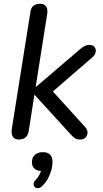

<svg xmlns="http://www.w3.org/2000/svg" viewBox="-20 -732 548 1017"><path d="M79 7Q58 7 48.5 -7Q39 -21 42 -46L141 -668Q144 -691 157.5 -701.5Q171 -712 193 -712Q214 -712 224 -698Q234 -684 230 -658L169 -272H171L400 -468Q415 -481 426.5 -487.5Q438 -494 454 -494Q472 -494 480.5 -483.5Q489 -473 487 -458Q485 -443 470 -429L235 -226L237 -273L432 -58Q444 -44 443.5 -28.5Q443 -13 432.5 -3Q422 7 405 7Q386 7 375 -1Q364 -9 348 -27L164 -229H162L132 -37Q125 7 79 7ZM203 254Q193 264 182 264.5Q171 265 164.5 259Q158 253 158 242.5Q158 232 169 221Q183 206 190.5 190.5Q198 175 200 158L203 174Q177 174 163 161.5Q149 149 149 128Q149 102 165 88Q181 74 207 74Q232 74 245 87Q258 100 258 125Q258 148 251 172Q244 196 232 217Q220 238 203 254Z"/></svg>

Font: Nunito Medium
Style: Italic
Weight: 500
Designer: Vernon Adams
Foundry: Vernon Adams
Version: Version 3.601